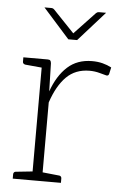

<svg xmlns="http://www.w3.org/2000/svg" viewBox="-52 -744 510 782"><g transform="rotate(5 203.5 -353.0)"><path d="M108 0V-496H129Q137 -496 140 -493Q143 -490 144 -482L147 -367Q170 -432 210 -468.5Q250 -505 311 -505Q334 -505 353.5 -500Q373 -495 390 -486L384 -459Q383 -455 380 -453Q377 -451 373 -452Q365 -454 345 -459.5Q325 -465 304 -465Q246 -465 209 -428Q172 -391 149 -322V0ZM136 0 140 -37 217 -29Q221 -29 224 -26Q227 -23 227 -18V0ZM30 0V-18Q30 -23 33 -26Q36 -29 40 -29L116 -37L121 0ZM121 -496 116 -460 40 -467Q36 -468 33 -470.5Q30 -473 30 -478V-496ZM350 -706 242 -585H206L98 -706H126Q133 -706 138 -701L224 -611L309 -701Q311 -703 314 -704.5Q317 -706 321 -706Z"/></g></svg>

Font: Aleo ExtraLight
Style: Regular
Weight: 250
Designer: Alessio Laiso
Foundry: Alessio Laiso
Version: Version 2.001;gftools[0.9.29]